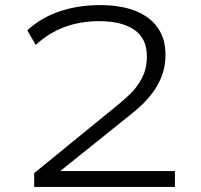

<svg xmlns="http://www.w3.org/2000/svg" viewBox="-20 -733 788 753"><path d="M114 0V-54L445 -324Q465 -340 491 -365Q517 -390 536.5 -426.5Q556 -463 556 -512Q556 -582 507 -616Q458 -650 369 -650Q296 -650 234.5 -627.5Q173 -605 120 -557L87 -614Q141 -664 214 -688.5Q287 -713 373 -713Q453 -713 510.5 -690.5Q568 -668 598.5 -624.5Q629 -581 629 -519Q629 -474 615.5 -437.5Q602 -401 580 -371.5Q558 -342 534 -319.5Q510 -297 489 -281L211 -58L210 -62H666V0Z"/></svg>

Font: Nunito Sans 10pt Expanded Light
Style: Regular
Weight: 300
Width: 7
Designer: Vernon Adams
Foundry: Vernon Adams
Version: Version 3.101;gftools[0.9.27]